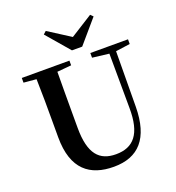

<svg xmlns="http://www.w3.org/2000/svg" viewBox="-172 -1114 1161 1269"><g transform="rotate(-20 409.0 -480.0)"><path d="M294 -979 274 -961 413 -799H485L624 -961L606 -979L449 -880ZM521 -708 638 -694 640 -312C642 -128 576 -54 453 -54C337 -54 273 -121 273 -305V-401C273 -501 273 -600 274 -699L374 -708V-741H39V-708L128 -700C131 -600 131 -500 131 -401V-290C131 -63 245 19 412 19C585 19 680 -83 682 -304L685 -694L786 -708V-741H521Z"/></g></svg>

Font: Noto Serif SC
Style: Bold
Weight: 700
Designer: Ryoko NISHIZUKA 西塚涼子 (kana & ideographs); Frank Grießhammer (Latin, Greek & Cyrillic); Wenlong ZHANG 张文龙 (bopomofo); San
Foundry: Adobe
Version: Version 2.001;hotconv 1.1.0;makeotfexe 2.6.0